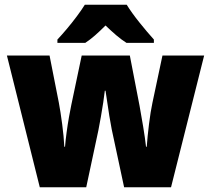

<svg xmlns="http://www.w3.org/2000/svg" viewBox="-20 -786 886 806"><path d="M449 -243Q444 -268 439 -299Q434 -330 430 -358.5Q426 -387 423 -405H420Q418 -386 413.5 -356.5Q409 -327 403.5 -295.5Q398 -264 393 -239L342 0H147L9 -553H188L227 -355Q234 -318 241 -265Q248 -212 250 -170H253Q255 -196 259.5 -229.5Q264 -263 269.5 -294Q275 -325 279 -344L323 -553H525L566 -341Q573 -303 581 -254.5Q589 -206 593 -170H596Q599 -212 605.5 -265Q612 -318 620 -355L662 -553H837L698 0H501ZM512 -766Q533 -732 565.5 -691.5Q598 -651 626 -620V-606H511Q489 -620 468 -638Q447 -656 423 -679Q399 -655 379 -637.5Q359 -620 338 -606H221V-620Q238 -638 260 -664Q282 -690 302.5 -717.5Q323 -745 336 -766Z"/></svg>

Font: Noto Sans Myanmar SemiCondensed Black
Style: Regular
Weight: 900
Width: 4
Designer: Monotype Design Team
Foundry: Monotype Imaging Inc.
Version: Version 2.107; ttfautohint (v1.8.4.7-5d5b)